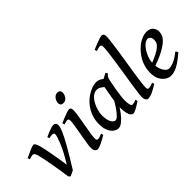

<svg xmlns="http://www.w3.org/2000/svg" viewBox="-31 -1303 1883 1883"><g transform="rotate(-45 910.5 -361.0)"><path d="M448.7 -416Q448.7 -395 428.7 -348.1Q408.7 -301.3 361.8 -218.5Q314.9 -135.7 235.4 -7.3Q227.1 -2.9 207.3 6.6Q187.5 16.1 177.2 20L160.6 3.4Q155.3 -37.6 147.2 -89.6Q139.2 -141.6 129.6 -193.6Q120.1 -245.6 111.6 -288.1Q103 -330.6 96.7 -353Q88.9 -379.4 79.3 -386.2Q69.8 -393.1 61.5 -393.1Q54.7 -393.1 39.3 -388.7Q23.9 -384.3 13.7 -381.3L5.4 -404.3Q46.4 -423.3 84.5 -440.2Q122.6 -457 135.7 -457Q149.9 -457 157.7 -443.4Q165.5 -429.7 175.8 -395Q180.2 -379.9 187 -346.7Q193.8 -313.5 201.4 -272.5Q209 -231.4 215.6 -191.7Q222.2 -151.9 226.6 -123Q231 -94.2 231 -86.9Q301.8 -200.7 332.8 -278.3Q363.8 -356 363.8 -377Q363.8 -398.4 335 -398.4Q326.7 -398.4 317.1 -396.7Q307.6 -395 296.9 -391.1L287.6 -413.1Q306.6 -422.9 331.1 -433.1Q355.5 -443.4 377.4 -450.2Q399.4 -457 411.6 -457Q428.7 -457 438.7 -448Q448.7 -439 448.7 -416Z M704.1 -616.2Q704.1 -589.4 686 -563.5Q668 -537.6 635.7 -537.6Q617.2 -537.6 607.4 -547.6Q597.7 -557.6 597.7 -574.2Q597.7 -591.8 606 -610.1Q614.3 -628.4 629.9 -640.9Q645.5 -653.3 666.5 -653.3Q685.1 -653.3 694.6 -643.1Q704.1 -632.8 704.1 -616.2ZM691.9 -41.5Q646 -14.2 611.1 2.9Q576.2 20 552.7 20Q536.1 20 525.6 4.6Q515.1 -10.7 515.1 -37.1Q515.1 -54.7 520 -88.1Q524.9 -121.6 532 -162.4Q539.1 -203.1 546.1 -243.4Q553.2 -283.7 558.1 -315.4Q563 -347.2 563 -361.3Q563 -383.8 557.6 -388.9Q552.2 -394 543 -394Q537.1 -394 522.2 -390.1Q507.3 -386.2 495.1 -382.3L487.8 -405.3Q515.1 -418 544.4 -429.7Q573.7 -441.4 597.4 -449.2Q621.1 -457 630.9 -457Q644.5 -457 650.6 -447.8Q656.7 -438.5 656.7 -416Q656.7 -398.9 651.9 -364.7Q647 -330.6 639.6 -288.6Q632.3 -246.6 624.8 -204.3Q617.2 -162.1 612.3 -128.2Q607.4 -94.2 607.4 -77.1Q607.4 -48.3 622.1 -48.3Q637.2 -48.3 650.4 -52Q663.6 -55.7 683.6 -64.5Z M1165 -39.6Q1123.5 -11.2 1093.5 4.4Q1063.5 20 1048.3 20Q1036.6 20 1024.4 7.8Q1012.2 -4.4 1004.2 -37.6Q996.1 -70.8 996.1 -133.8Q996.1 -147.5 1000.7 -181.2Q1005.4 -214.8 1012.2 -254.6Q1019 -294.4 1025.1 -328.1Q1031.2 -361.8 1033.7 -376Q1036.6 -391.1 1053.5 -405.8Q1070.3 -420.4 1093.3 -433.6Q1116.2 -446.8 1138.2 -457L1149.9 -435.1Q1133.3 -421.4 1126.5 -410.4Q1119.6 -399.4 1113.3 -366.2Q1103 -319.8 1095.5 -272.9Q1087.9 -226.1 1083.5 -190.2Q1079.1 -154.3 1079.1 -140.1Q1079.1 -91.8 1085.7 -70.1Q1092.3 -48.3 1104 -48.3Q1113.8 -48.3 1126.5 -51Q1139.2 -53.7 1158.7 -62ZM1120.1 -409.2Q1106 -399.4 1097.9 -382.6Q1089.8 -365.7 1083.7 -352.3Q1077.6 -338.9 1068.8 -338.9Q1060.5 -338.9 1044.2 -354Q1027.8 -369.1 1006.1 -384.5Q984.4 -399.9 959 -399.9Q926.3 -399.4 900.1 -377.2Q874 -355 855.5 -321Q836.9 -287.1 827.1 -250.5Q817.4 -213.9 817.4 -185.1Q817.4 -125 835.7 -90.8Q854 -56.6 879.4 -56.6Q894 -56.6 917 -79.8Q939.9 -103 965.1 -139.4Q990.2 -175.8 1010.7 -214.8L999.5 -125.5Q981.9 -95.7 955.6 -61.8Q929.2 -27.8 899.7 -3.9Q870.1 20 842.3 20Q820.3 20 795.4 3.2Q770.5 -13.7 753.2 -50.8Q735.8 -87.9 735.8 -148.9Q735.8 -226.1 772.7 -294.9Q809.6 -363.8 878.4 -411.1Q904.8 -429.2 940.7 -443.1Q976.6 -457 1010.3 -457Q1033.2 -457 1054 -445.6Q1074.7 -434.1 1091.6 -422.4Q1108.4 -410.6 1120.1 -409.2Z M1398.9 -41.5Q1351.1 -11.2 1316.9 4.4Q1282.7 20 1255.9 20Q1242.2 20 1231.4 5.1Q1220.7 -9.8 1220.7 -38.1Q1220.7 -54.2 1226.6 -98.6Q1232.4 -143.1 1241.9 -204.3Q1251.5 -265.6 1262 -333Q1272.5 -400.4 1282 -463.6Q1291.5 -526.9 1297.4 -575.7Q1303.2 -624.5 1303.2 -647.5Q1303.2 -669.9 1295.4 -675Q1287.6 -680.2 1278.3 -680.2Q1272.5 -680.2 1256.8 -675.8Q1241.2 -671.4 1229 -667L1221.2 -690.9Q1248.5 -703.1 1278.8 -714.8Q1309.1 -726.6 1333.5 -734.4Q1357.9 -742.2 1367.7 -742.2Q1381.3 -742.2 1389.4 -733.4Q1397.5 -724.6 1397.5 -702.1Q1397.5 -676.8 1391.4 -627.4Q1385.3 -578.1 1375.7 -515.1Q1366.2 -452.1 1355.5 -385Q1344.7 -317.9 1335.2 -255.9Q1325.7 -193.8 1319.6 -146.5Q1313.5 -99.1 1313.5 -77.1Q1313.5 -60.5 1318.4 -54.4Q1323.2 -48.3 1330.6 -48.3Q1351.1 -48.3 1392.6 -64.5Z M1796.9 -371.1Q1796.9 -349.6 1787.4 -324.7Q1777.8 -299.8 1747.8 -271.7Q1717.8 -243.7 1657.7 -212.2Q1597.7 -180.7 1496.6 -146.5L1493.2 -187.5Q1565.4 -214.4 1607.9 -236.3Q1650.4 -258.3 1670.9 -276.9Q1691.4 -295.4 1697.8 -312.5Q1704.1 -329.6 1704.1 -348.1Q1704.1 -376 1691.2 -388.4Q1678.2 -400.9 1663.1 -400.9Q1655.3 -400.9 1639.6 -394.5Q1624 -388.2 1610.8 -374.5Q1579.1 -343.8 1554.9 -292.7Q1530.8 -241.7 1530.8 -188Q1530.8 -145.5 1543 -112.8Q1555.2 -80.1 1573.7 -61.8Q1592.3 -43.5 1611.3 -43.5Q1631.8 -43.5 1670.4 -57.6Q1709 -71.8 1768.1 -119.1Q1773.4 -116.2 1778.8 -106.9Q1784.2 -97.7 1785.6 -94.2Q1732.4 -47.4 1693.8 -22.9Q1655.3 1.5 1626.5 10.7Q1597.7 20 1572.3 20Q1548.8 20 1519.5 3.7Q1490.2 -12.7 1468.5 -49.6Q1446.8 -86.4 1446.8 -147.9Q1446.8 -224.6 1482.7 -292Q1518.6 -359.4 1582 -409.7Q1604.5 -427.2 1638.9 -442.1Q1673.3 -457 1706.5 -457Q1752.4 -457 1774.7 -429.9Q1796.9 -402.8 1796.9 -371.1Z"/></g></svg>

Font: Gentium Book Plus
Style: Italic
Weight: 400
Italic angle: -8°
Designer: Victor Gaultney, Annie Olsen, Iska Routamaa, Becca Hirsbrunner
Foundry: SIL International
Version: Version 6.101